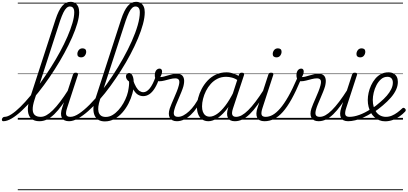

<svg xmlns="http://www.w3.org/2000/svg" viewBox="-195 -1312 4468 2105"><path d="M-158 17Q-169 17 -172.5 9.5Q-176 2 -173.5 -7Q-171 -16 -163.5 -23.5Q-156 -31 -144 -31Q-113 -31 -68.5 -60Q-24 -89 28.5 -140.5Q81 -192 137.5 -260.5Q194 -329 251.5 -409Q309 -489 363 -574Q417 -659 463.5 -745Q510 -831 544.5 -910.5Q579 -990 599 -1058.5Q619 -1127 619 -1178Q619 -1190 627 -1196Q635 -1202 646 -1202Q657 -1202 665 -1196Q673 -1190 673 -1178Q673 -1126 652.5 -1055.5Q632 -985 595.5 -902Q559 -819 510.5 -730Q462 -641 405 -551.5Q348 -462 286.5 -378.5Q225 -295 163 -223.5Q101 -152 42.5 -97.5Q-16 -43 -67 -13Q-118 17 -158 17ZM236 17Q181 17 148.5 -11.5Q116 -40 111 -96Q106 -152 133 -234L414 -1099Q447 -1200 486.5 -1246Q526 -1292 577 -1292Q608 -1292 629 -1278.5Q650 -1265 661.5 -1240Q673 -1215 673 -1178Q673 -1166 665 -1159.5Q657 -1153 646 -1153Q635 -1153 627 -1159.5Q619 -1166 619 -1178Q619 -1199 613.5 -1213Q608 -1227 597.5 -1234Q587 -1241 571 -1241Q552 -1241 534.5 -1225Q517 -1209 500 -1174.5Q483 -1140 464 -1085L184 -220Q162 -152 163.5 -110.5Q165 -69 187.5 -50Q210 -31 251 -31Q261 -31 265.5 -23.5Q270 -16 268 -7Q266 2 257.5 9.5Q249 17 236 17ZM0 763H394V773H0ZM0 -20H394V0H0ZM0 -505H394V-500H0ZM0 -1283H394V-1273H0Z M237 17Q226 17 221.5 9.5Q217 2 218.5 -7Q220 -16 228.5 -23.5Q237 -31 252 -31Q282 -31 314.5 -49Q347 -67 384.5 -104Q422 -141 464.5 -197Q507 -253 556 -330Q563 -341 572 -339.5Q581 -338 586 -330Q591 -322 585 -312Q532 -225 486.5 -162Q441 -99 400 -59.5Q359 -20 319 -1.5Q279 17 237 17ZM394 763V773ZM394 -20V0ZM394 -505V-500ZM394 -1283V-1273Z M562 17Q532 17 512 7Q492 -3 482.5 -22.5Q473 -42 474 -69.5Q475 -97 487 -132L605 -494Q609 -506 615 -510.5Q621 -515 635 -515Q651 -515 657 -509Q663 -503 659 -491L541 -129Q524 -78 531 -54.5Q538 -31 576 -31Q587 -31 591 -23.5Q595 -16 593.5 -7Q592 2 584 9.5Q576 17 562 17ZM693 -683Q676 -683 664.5 -692Q653 -701 653 -719Q653 -743 668 -762.5Q683 -782 710 -782Q728 -782 739 -773Q750 -764 750 -745Q750 -722 735.5 -702.5Q721 -683 693 -683ZM394 763H719V773H394ZM394 -20H719V0H394ZM394 -505H719V-500H394ZM394 -1283H719V-1273H394Z M562 17Q550 17 546 9.5Q542 2 545 -7Q548 -16 556.5 -23.5Q565 -31 577 -31Q618 -31 671.5 -66.5Q725 -102 787 -164Q849 -226 913 -307Q977 -388 1038.5 -481Q1100 -574 1154 -670.5Q1208 -767 1249.5 -860Q1291 -953 1314.5 -1034.5Q1338 -1116 1338 -1178Q1338 -1190 1346 -1196.5Q1354 -1203 1364.5 -1203Q1375 -1203 1383.5 -1196.5Q1392 -1190 1392 -1178Q1392 -1121 1372.5 -1048Q1353 -975 1317.5 -890.5Q1282 -806 1235 -717Q1188 -628 1132 -540Q1076 -452 1016 -369.5Q956 -287 894 -217Q832 -147 772.5 -94.5Q713 -42 659.5 -12.5Q606 17 562 17ZM719 763V773ZM719 -20V0ZM719 -505V-500ZM719 -1283V-1273Z M955 19Q912 19 884 2Q856 -15 842 -47Q828 -79 829 -122Q830 -165 847 -217L1133 -1099Q1166 -1200 1205.5 -1246Q1245 -1292 1296 -1292Q1327 -1292 1348 -1278.5Q1369 -1265 1380.5 -1240Q1392 -1215 1392 -1178Q1392 -1165 1383.5 -1159Q1375 -1153 1364.5 -1153Q1354 -1153 1346 -1159Q1338 -1165 1338 -1178Q1338 -1199 1332.5 -1213Q1327 -1227 1316.5 -1234Q1306 -1241 1290 -1241Q1271 -1241 1253.5 -1225Q1236 -1209 1219 -1174.5Q1202 -1140 1183 -1085L901 -219Q888 -179 883.5 -145Q879 -111 885.5 -85.5Q892 -60 911 -45Q930 -30 965 -30Q1003 -30 1038 -50.5Q1073 -71 1103.5 -105Q1134 -139 1157.5 -180Q1181 -221 1196 -264Q1211 -307 1215 -344Q1217 -357 1218.5 -369.5Q1220 -382 1220.5 -395Q1221 -408 1220 -418Q1202 -431 1194 -445Q1186 -459 1186 -474Q1186 -490 1195.5 -501Q1205 -512 1221 -512Q1234 -512 1243.5 -503Q1253 -494 1259.5 -478Q1266 -462 1269 -440.5Q1272 -419 1272 -395Q1272 -345 1257 -288.5Q1242 -232 1214 -177.5Q1186 -123 1147 -78.5Q1108 -34 1059 -7.5Q1010 19 955 19ZM719 763H1333V773H719ZM719 -20H1333V0H719ZM719 -505H1333V-500H719ZM719 -1283H1333V-1273H719Z M1375 -258Q1347 -258 1321 -272Q1295 -286 1272 -322Q1249 -358 1229 -423Q1225 -435 1232 -442.5Q1239 -450 1249 -449.5Q1259 -449 1263 -437Q1280 -387 1298 -357Q1316 -327 1335.5 -314Q1355 -301 1377 -301Q1412 -301 1446 -342Q1480 -383 1511 -470Q1516 -481 1524.5 -485Q1533 -489 1541.5 -487Q1550 -485 1554.5 -479Q1559 -473 1555 -463Q1531 -392 1503 -346.5Q1475 -301 1443 -279.5Q1411 -258 1375 -258ZM1333 763V773ZM1333 -20V0ZM1333 -505V-500ZM1333 -1283V-1273Z M1744 17Q1716 17 1696.5 7Q1677 -3 1666.5 -21.5Q1656 -40 1656 -65.5Q1656 -91 1666 -122Q1673 -144 1686 -174.5Q1699 -205 1714 -239.5Q1729 -274 1743 -308.5Q1757 -343 1765 -374Q1777 -419 1766 -436Q1755 -453 1727 -453Q1701 -453 1670 -445Q1639 -437 1608.5 -429Q1578 -421 1551 -421Q1536 -421 1524.5 -429Q1513 -437 1507.5 -452.5Q1502 -468 1502 -490Q1502 -508 1508 -524Q1514 -540 1526 -550Q1538 -560 1554 -560Q1568 -560 1575 -551Q1582 -542 1582 -528Q1582 -517 1577 -500.5Q1572 -484 1562 -467Q1580 -467 1601.5 -472.5Q1623 -478 1647.5 -485.5Q1672 -493 1697 -498.5Q1722 -504 1745 -504Q1776 -504 1796 -490Q1816 -476 1822 -446Q1828 -416 1816 -367Q1808 -339 1794 -304.5Q1780 -270 1765 -235Q1750 -200 1737 -169Q1724 -138 1718 -115Q1705 -72 1714 -51.5Q1723 -31 1758 -31Q1768 -31 1772 -23.5Q1776 -16 1774 -7Q1772 2 1764.5 9.5Q1757 17 1744 17ZM1333 763H1901V773H1333ZM1333 -20H1901V0H1333ZM1333 -505H1901V-500H1333ZM1333 -1283H1901V-1273H1333Z M1743 17Q1732 17 1727.5 9.5Q1723 2 1724.5 -7Q1726 -16 1734.5 -23.5Q1743 -31 1758 -31Q1786 -31 1817 -47.5Q1848 -64 1879 -93Q1910 -122 1938 -161.5Q1966 -201 1989 -247Q1994 -257 2003 -256.5Q2012 -256 2018.5 -249.5Q2025 -243 2020 -233Q1995 -179 1964 -133Q1933 -87 1897 -53.5Q1861 -20 1822.5 -1.5Q1784 17 1743 17ZM1900 763V773ZM1900 -20V0ZM1900 -505V-500ZM1900 -1283V-1273Z M2090 17Q2051 17 2022.5 -2Q1994 -21 1979 -57Q1964 -93 1964 -141Q1964 -185 1977 -236Q1990 -287 2016 -337Q2042 -387 2081 -428.5Q2120 -470 2172 -494.5Q2224 -519 2289 -519Q2327 -519 2366.5 -505.5Q2406 -492 2437 -469L2425 -425Q2383 -452 2349 -461Q2315 -470 2284 -470Q2232 -470 2190 -449Q2148 -428 2116 -392.5Q2084 -357 2063 -314.5Q2042 -272 2031 -228Q2020 -184 2020 -146Q2020 -111 2029.5 -86Q2039 -61 2057.5 -47Q2076 -33 2104 -33Q2141 -33 2184.5 -62.5Q2228 -92 2274.5 -152.5Q2321 -213 2367 -305L2381 -266Q2331 -161 2278.5 -99Q2226 -37 2178 -10Q2130 17 2090 17ZM2378 17Q2350 17 2331 7Q2312 -3 2303 -22Q2294 -41 2294.5 -67Q2295 -93 2305 -125L2425 -494Q2430 -506 2436.5 -510.5Q2443 -515 2456 -515Q2474 -515 2479 -507.5Q2484 -500 2480 -488L2359 -122Q2343 -73 2352.5 -52Q2362 -31 2393 -31Q2402 -31 2406 -23.5Q2410 -16 2408.5 -7Q2407 2 2399.5 9.5Q2392 17 2378 17ZM1901 763H2536V773H1901ZM1901 -20H2536V0H1901ZM1901 -505H2536V-500H1901ZM1901 -1283H2536V-1273H1901Z M2379 17Q2368 17 2363.5 9.5Q2359 2 2360.5 -7Q2362 -16 2370.5 -23.5Q2379 -31 2394 -31Q2424 -31 2456.5 -49Q2489 -67 2526.5 -104Q2564 -141 2606.5 -197Q2649 -253 2698 -330Q2705 -341 2714 -339.5Q2723 -338 2728 -330Q2733 -322 2727 -312Q2674 -225 2628.5 -162Q2583 -99 2542 -59.5Q2501 -20 2461 -1.5Q2421 17 2379 17ZM2536 763V773ZM2536 -20V0ZM2536 -505V-500ZM2536 -1283V-1273Z M2704 17Q2674 17 2654 7Q2634 -3 2624.5 -22.5Q2615 -42 2616 -69.5Q2617 -97 2629 -132L2747 -494Q2751 -506 2757 -510.5Q2763 -515 2777 -515Q2793 -515 2799 -509Q2805 -503 2801 -491L2683 -129Q2666 -78 2673 -54.5Q2680 -31 2718 -31Q2729 -31 2733 -23.5Q2737 -16 2735.5 -7Q2734 2 2726 9.5Q2718 17 2704 17ZM2835 -683Q2818 -683 2806.5 -692Q2795 -701 2795 -719Q2795 -743 2810 -762.5Q2825 -782 2852 -782Q2870 -782 2881 -773Q2892 -764 2892 -745Q2892 -722 2877.5 -702.5Q2863 -683 2835 -683ZM2536 763H2861V773H2536ZM2536 -20H2861V0H2536ZM2536 -505H2861V-500H2536ZM2536 -1283H2861V-1273H2536Z M2704 17Q2692 17 2688 9.5Q2684 2 2687 -7Q2690 -16 2698 -23.5Q2706 -31 2719 -31Q2756 -31 2795 -52.5Q2834 -74 2876.5 -123Q2919 -172 2965 -252.5Q3011 -333 3062 -451Q3064 -456 3072 -458Q3080 -460 3088 -458Q3096 -456 3101 -450.5Q3106 -445 3102 -436Q3050 -312 3002 -225.5Q2954 -139 2906.5 -85.5Q2859 -32 2809 -7.5Q2759 17 2704 17ZM2861 763H2886V773H2861ZM2861 -20H2886V0H2861ZM2861 -505H2886V-500H2861ZM2861 -1283H2886V-1273H2861Z M3297 17Q3269 17 3249.5 7Q3230 -3 3219.5 -21.5Q3209 -40 3209 -65.5Q3209 -91 3219 -122Q3226 -144 3239 -174.5Q3252 -205 3267 -239.5Q3282 -274 3296 -308.5Q3310 -343 3318 -374Q3330 -419 3319 -436Q3308 -453 3280 -453Q3254 -453 3223 -445Q3192 -437 3161.5 -429Q3131 -421 3104 -421Q3089 -421 3077.5 -429Q3066 -437 3060.5 -452.5Q3055 -468 3055 -490Q3055 -508 3061 -524Q3067 -540 3079 -550Q3091 -560 3107 -560Q3121 -560 3128 -551Q3135 -542 3135 -528Q3135 -517 3130 -500.5Q3125 -484 3115 -467Q3133 -467 3154.5 -472.5Q3176 -478 3200.5 -485.5Q3225 -493 3250 -498.5Q3275 -504 3298 -504Q3329 -504 3349 -490Q3369 -476 3375 -446Q3381 -416 3369 -367Q3361 -339 3347 -304.5Q3333 -270 3318 -235Q3303 -200 3290 -169Q3277 -138 3271 -115Q3258 -72 3267 -51.5Q3276 -31 3311 -31Q3321 -31 3325 -23.5Q3329 -16 3327 -7Q3325 2 3317.5 9.5Q3310 17 3297 17ZM2886 763H3454V773H2886ZM2886 -20H3454V0H2886ZM2886 -505H3454V-500H2886ZM2886 -1283H3454V-1273H2886Z M3296 17Q3285 17 3280.5 9.5Q3276 2 3277.5 -7Q3279 -16 3287.5 -23.5Q3296 -31 3311 -31Q3341 -31 3373.5 -49Q3406 -67 3443.5 -104Q3481 -141 3523.5 -197Q3566 -253 3615 -330Q3622 -341 3631 -339.5Q3640 -338 3645 -330Q3650 -322 3644 -312Q3591 -225 3545.5 -162Q3500 -99 3459 -59.5Q3418 -20 3378 -1.5Q3338 17 3296 17ZM3453 763V773ZM3453 -20V0ZM3453 -505V-500ZM3453 -1283V-1273Z M3622 17Q3592 17 3572 7Q3552 -3 3542.5 -22.5Q3533 -42 3534 -69.5Q3535 -97 3547 -132L3665 -494Q3669 -506 3675 -510.5Q3681 -515 3695 -515Q3711 -515 3717 -509Q3723 -503 3719 -491L3601 -129Q3584 -78 3591 -54.5Q3598 -31 3636 -31Q3647 -31 3651 -23.5Q3655 -16 3653.5 -7Q3652 2 3644 9.5Q3636 17 3622 17ZM3753 -683Q3736 -683 3724.5 -692Q3713 -701 3713 -719Q3713 -743 3728 -762.5Q3743 -782 3770 -782Q3788 -782 3799 -773Q3810 -764 3810 -745Q3810 -722 3795.5 -702.5Q3781 -683 3753 -683ZM3454 763H3779V773H3454ZM3454 -20H3779V0H3454ZM3454 -505H3779V-500H3454ZM3454 -1283H3779V-1273H3454Z M3621 17Q3609 17 3605 9.5Q3601 2 3604 -7Q3607 -16 3615.5 -23.5Q3624 -31 3637 -31Q3685 -31 3745 -52.5Q3805 -74 3871 -117Q3878 -122 3884.5 -119Q3891 -116 3895 -108Q3899 -100 3898 -92Q3897 -84 3889 -79Q3838 -46 3789.5 -24.5Q3741 -3 3698.5 7Q3656 17 3621 17ZM3779 763V773ZM3779 -20V0ZM3779 -505V-500ZM3779 -1283V-1273Z M3873 -116Q3900 -133 3925.5 -152.5Q3951 -172 3973 -192Q4015 -227 4046 -263Q4077 -299 4094.5 -335Q4112 -371 4112 -406Q4112 -436 4097 -453Q4082 -470 4052 -470Q4013 -470 3983 -444Q3953 -418 3932.5 -378.5Q3912 -339 3902 -295.5Q3892 -252 3892 -216Q3892 -175 3902 -141.5Q3912 -108 3930.5 -83Q3949 -58 3976 -44.5Q4003 -31 4036 -31Q4070 -31 4101 -44Q4132 -57 4160.5 -78Q4189 -99 4213 -122Q4221 -131 4229.5 -130Q4238 -129 4245 -122Q4252 -115 4253.5 -107Q4255 -99 4247 -89Q4222 -62 4188 -37.5Q4154 -13 4113 2.5Q4072 18 4027 18Q3992 18 3963 6Q3934 -6 3910.5 -27Q3887 -48 3871 -77Q3855 -106 3846 -141Q3837 -176 3837 -215Q3837 -253 3846 -294.5Q3855 -336 3873.5 -376Q3892 -416 3919 -448.5Q3946 -481 3982 -500Q4018 -519 4064 -519Q4098 -519 4121 -505.5Q4144 -492 4155.5 -469Q4167 -446 4167 -414Q4167 -371 4147 -327.5Q4127 -284 4090 -241.5Q4053 -199 4003 -157Q3978 -135 3950 -114Q3922 -93 3893 -75ZM3779 763H4223V773H3779ZM3779 -20H4223V0H3779ZM3779 -505H4223V-500H3779ZM3779 -1283H4223V-1273H3779Z"/></svg>

Font: Playwrite NL Guides
Style: Regular
Weight: 400
Designer: Veronika Burian, José Scaglione
Foundry: TypeTogether
Version: Version 1.003